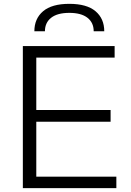

<svg xmlns="http://www.w3.org/2000/svg" viewBox="-20 -980 682 1000"><path d="M99 -740H577V-680H169V-407H556V-346H169V-60H586V0H99ZM468 -817Q468 -862 435.5 -887.5Q403 -913 341 -913Q279 -913 246.5 -887.5Q214 -862 214 -817H159Q159 -883 204.5 -921.5Q250 -960 341 -960Q432 -960 477.5 -921.5Q523 -883 523 -817Z"/></svg>

Font: Encode Sans Wide
Style: Light
Weight: 300
Designer: Pablo Impallari, Andres Torresi
Foundry: Pablo Impallari, Andres Torresi
Version: Version 1.000; ttfautohint (v1.00) -l 8 -r 50 -G 200 -x 14 -